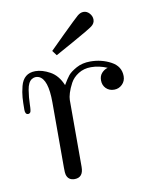

<svg xmlns="http://www.w3.org/2000/svg" viewBox="-76 -700 611 769"><g transform="rotate(-10 229.0 -315.5)"><path d="M15.1 -296.9Q15.1 -326.7 16.6 -346.9Q18.1 -367.2 24.4 -392.1Q30.8 -417 45.9 -429.4Q61 -441.9 85 -441.9Q112.8 -441.9 144.3 -424.6Q175.8 -407.2 192.9 -366.2Q207 -390.1 217 -402.6Q227.1 -415 251.5 -428.5Q275.9 -441.9 308.1 -441.9Q354 -441.9 392.1 -421.4Q430.2 -400.9 430.2 -360.8Q430.2 -340.8 416.5 -327.4Q402.8 -314 383.8 -314Q363.8 -314 350.8 -326.9Q337.9 -339.8 337.9 -359.9Q337.9 -377.9 348.4 -389.4Q358.9 -400.9 373 -404.8Q339.8 -418.9 307.1 -418.9Q278.3 -418.9 256.1 -405Q233.9 -391.1 222.9 -370.6Q211.9 -350.1 206.5 -332.5Q201.2 -314.9 201.2 -304.2V-32.2Q201.2 10.7 166 11.2Q139.2 11.2 132.8 -13.2Q130.9 -19 130.9 -41V-307.1Q130.9 -401.4 95.2 -416Q80.1 -421.9 65.9 -413.1Q50.8 -403.3 45.9 -373Q41 -342.8 40.5 -314.5Q40 -286.1 36.1 -282.2Q33.2 -278.3 27.8 -277.8Q15.1 -277.8 15.1 -296.9ZM166 -509.8Q189 -532.7 223.6 -566.9Q279.8 -622.1 291.7 -632.1Q303.7 -642.1 315.9 -642.1Q330.1 -642.1 340.3 -630.6Q350.6 -619.1 350.6 -605Q350.6 -589.8 336.7 -579.3Q322.8 -568.8 252.9 -529.8Q210 -505.9 181.6 -490.2H180.7Z"/></g></svg>

Font: CMU Serif Upright Italic
Style: UprightItalic
Weight: 500
Version: Version 0.7.0